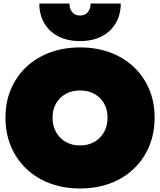

<svg xmlns="http://www.w3.org/2000/svg" viewBox="-20 -1055 908 1089"><path d="M434 14Q340.5 14 262.8 -15.2Q185 -44.5 128.8 -98.2Q72.5 -152 41.8 -225.5Q11 -299 11 -388Q11 -476 41.8 -548.8Q72.5 -621.5 128.8 -674.8Q185 -728 262.8 -757Q340.5 -786 434.5 -786Q528 -786 605.5 -757Q683 -728 739.2 -674.8Q795.5 -621.5 826.2 -548.8Q857 -476 857 -388Q857 -299 826.2 -225.5Q795.5 -152 739.2 -98.2Q683 -44.5 605.5 -15.2Q528 14 434 14ZM434 -230Q480 -230 515.2 -250.2Q550.5 -270.5 570.2 -306Q590 -341.5 590 -388Q590 -433.5 570.2 -468.2Q550.5 -503 515.2 -522.5Q480 -542 434 -542Q388 -542 352.8 -522.5Q317.5 -503 297.8 -468.2Q278 -433.5 278 -388Q278 -341.5 297.8 -306Q317.5 -270.5 352.8 -250.2Q388 -230 434 -230ZM665 -1035Q664.5 -971.5 636.5 -923.5Q608.5 -875.5 557 -848.8Q505.5 -822 434 -822Q362 -822 310.2 -849Q258.5 -876 230.8 -924Q203 -972 203 -1035H374Q374 -1005 389.8 -986Q405.5 -967 434 -967Q462.5 -967 478.2 -986Q494 -1005 494 -1035Z"/></svg>

Font: Hepta Slab ExtraLight Black
Style: Regular
Weight: 900
Version: Version 1.102